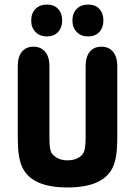

<svg xmlns="http://www.w3.org/2000/svg" viewBox="-20 -812 593 843"><path d="M495 -215V-522Q495 -562 476.5 -584.5Q458 -607 425 -607Q392 -607 374 -584.5Q356 -562 356 -522V-211Q356 -186 354 -170.5Q352 -155 349 -146Q341 -128 322 -118Q303 -108 276 -108Q252 -108 234 -117Q216 -126 206 -141Q201 -150 199 -166Q197 -182 197 -211V-522Q197 -562 178.5 -584.5Q160 -607 127 -607Q94 -607 76 -584.5Q58 -562 58 -522V-215Q58 -166 62 -136Q66 -106 75 -84Q95 -36 145 -12.5Q195 11 276 11Q352 11 400 -9Q448 -29 471 -69Q484 -93 489.5 -126.5Q495 -160 495 -215ZM186 -792Q155 -792 136 -773Q117 -754 117 -722Q117 -691 136 -671.5Q155 -652 186 -652Q217 -652 235 -671.5Q253 -691 253 -722Q253 -754 235 -773Q217 -792 186 -792ZM367 -792Q336 -792 317 -773Q298 -754 298 -722Q298 -691 317 -671.5Q336 -652 367 -652Q398 -652 416 -671.5Q434 -691 434 -722Q434 -754 416 -773Q398 -792 367 -792Z"/></svg>

Font: Beiruti ExtraBold
Style: Regular
Weight: 800
Designer: Arlette Boutros
Foundry: Boutros
Version: Version 1.41